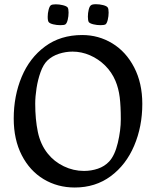

<svg xmlns="http://www.w3.org/2000/svg" viewBox="-20 -856 726 894"><path d="M362.8 -692.9Q439 -692.9 502.9 -654.1Q566.9 -615.2 604.7 -542.2Q642.6 -469.2 642.6 -372.1Q642.6 -266.6 604.7 -177.5Q566.9 -88.4 495.6 -35.6Q424.3 17.1 328.1 17.1Q248 17.1 183.3 -21.7Q118.7 -60.5 81.3 -133.3Q43.9 -206.1 43.9 -304.2Q43.9 -409.2 80.8 -497.8Q117.7 -586.4 189.7 -639.6Q261.7 -692.9 362.8 -692.9ZM371.1 -60.1Q404.8 -60.1 435.8 -70.6Q466.8 -81.1 488.3 -104Q514.6 -132.3 528.6 -190.9Q542.5 -249.5 542.5 -300.8Q542.5 -361.3 537.4 -403.1Q532.2 -444.8 517.6 -479.5Q500.5 -520 469.5 -550.8Q438.5 -581.5 398.9 -598.6Q359.4 -615.7 317.9 -615.7Q285.6 -615.7 254.2 -605.5Q222.7 -595.2 200.7 -574.2Q181.6 -555.7 168.9 -520.3Q156.2 -484.9 150.1 -445.3Q144 -405.8 144 -373.5Q144 -300.3 156.2 -241.7Q168.5 -183.1 202.1 -141.1Q231.9 -103.5 276.9 -81.8Q321.8 -60.1 371.1 -60.1ZM389.2 -778.3Q389.2 -795.4 393.1 -811.3Q397 -827.1 403.8 -831.5Q409.2 -836.4 426.8 -836.4Q443.4 -836.4 460 -832.3Q476.6 -828.1 481.4 -821.3Q485.8 -815.4 485.8 -797.4Q485.8 -780.8 481.9 -764.4Q478 -748 471.7 -742.7Q464.8 -738.8 448.2 -738.8Q431.2 -738.8 415 -742.7Q398.9 -746.6 393.6 -752.9Q389.2 -759.8 389.2 -778.3ZM202.1 -777.8Q202.1 -794.4 206.3 -810.5Q210.4 -826.7 216.8 -831.5Q222.7 -835.9 239.7 -835.9Q256.3 -835.9 272.9 -831.8Q289.6 -827.6 294.9 -821.3Q299.3 -814.9 299.3 -797.4Q299.3 -780.3 295.4 -764.2Q291.5 -748 284.7 -742.7Q279.3 -738.8 261.2 -738.8Q244.1 -738.8 228 -742.7Q211.9 -746.6 207 -752.9Q202.1 -758.3 202.1 -777.8Z"/></svg>

Font: Vesper Libre
Style: Regular
Weight: 400
Designer: Robert Keller & Kimya Gandhi
Foundry: Mota Italic
Version: Version 1.058